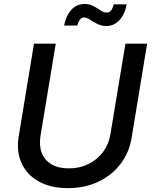

<svg xmlns="http://www.w3.org/2000/svg" viewBox="-20 -951 776 982"><path d="M327.6 11.2Q238.8 11.2 177.7 -23.2Q116.7 -57.6 89.8 -117.7Q63 -177.7 75.7 -253.9L153.8 -727.5H265.1L187 -255.4Q179.2 -205.6 193.8 -168.2Q208.5 -130.9 243.9 -110.4Q279.3 -89.8 332 -89.8Q387.7 -89.8 432.9 -112.3Q478 -134.8 507.3 -174.1Q536.6 -213.4 544.4 -262.7L621.6 -727.5H732.4L653.3 -246.6Q640.6 -169.9 595.9 -111.8Q551.3 -53.7 482.2 -21.2Q413.1 11.2 327.6 11.2ZM523.9 -817.9Q504.4 -817.9 487.8 -824.5Q471.2 -831.1 457.5 -839.8Q443.8 -848.6 432.1 -855.2Q420.4 -861.8 410.6 -861.8Q396.5 -861.8 387.7 -849.1Q378.9 -836.4 375.5 -820.3H307.6Q317.9 -871.1 345 -900.9Q372.1 -930.7 412.6 -930.7Q433.1 -930.7 448.7 -924.1Q464.4 -917.5 477.3 -908.7Q490.2 -899.9 501.7 -893.3Q513.2 -886.7 525.9 -886.7Q539.6 -886.7 547.9 -897Q556.2 -907.2 561.5 -928.7H627.9Q618.2 -876.5 590.1 -847.2Q562 -817.9 523.9 -817.9Z"/></svg>

Font: Inter 16pt Medium
Style: Italic
Weight: 500
Italic angle: -9.3988°
Version: Version 4.001;git-66647c0bb